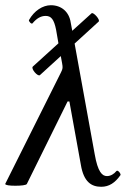

<svg xmlns="http://www.w3.org/2000/svg" viewBox="-26 -705 482 736"><path d="M362 11C392 11 415 -4 436 -34C438 -39 425 -56 420 -49C411 -38 398 -30 384 -30C366 -30 349 -45 337 -114L260 -538L352 -622C360 -628 332 -660 325 -654L251 -587L245 -619C239 -659 210 -685 169 -685C138 -685 105 -664 85 -628C83 -624 95 -610 99 -616C114 -634 130 -644 149 -644C170 -644 181 -631 189 -591L198 -539L100 -450C91 -442 119 -410 127 -417L207 -490L212 -463C215 -446 215 -442 208 -428L-6 0C-6 5 11 7 33 7C54 7 75 5 77 0L233 -316H240L284 -73C295 -7 325 11 362 11Z"/></svg>

Font: Junicode Two Beta SemiCondensed Medium
Style: Italic
Weight: 500
Width: 4
Italic angle: -10°
Version: Version 1.063